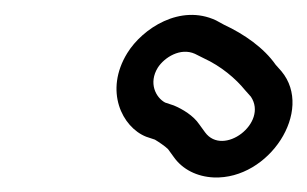

<svg xmlns="http://www.w3.org/2000/svg" viewBox="-20 -768 422 264"><path d="M325 -635C349 -599 287 -552 262 -586L254 -597C246 -609 231 -618 219 -623L207 -627C194 -634 184 -654 197 -675C206 -689 228 -703 248 -694L260 -688C284 -677 304 -660 317 -644ZM367 -670 359 -679C343 -702 316 -721 288 -734L277 -740C228 -763 176 -729 155 -695C123 -643 148 -593 181 -580L193 -576C198 -573 207 -567 211 -563L219 -552C231 -535 251 -525 274 -524C350 -521 412 -616 367 -670Z"/></svg>

Font: Blanket
Style: BdOutlineObl
Weight: 700
Foundry: Cannot Into Space Fonts
Version: Version 0.9